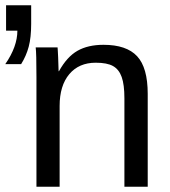

<svg xmlns="http://www.w3.org/2000/svg" viewBox="-21 -708 645 728"><path d="M450.7 0V-335Q450.7 -387.2 440.4 -416Q430.2 -444.8 407.7 -457.5Q385.3 -470.2 341.8 -470.2Q278.3 -470.2 241.7 -426.8Q205.1 -383.3 205.1 -306.2V0H117.2V-415.5Q117.2 -507.8 114.3 -528.3H197.3Q197.8 -525.9 198.2 -515.1Q198.7 -504.4 199.5 -490.5Q200.2 -476.6 201.2 -438H202.6Q232.9 -492.7 272.7 -515.4Q312.5 -538.1 371.6 -538.1Q458.5 -538.1 498.8 -494.9Q539.1 -451.7 539.1 -352.1V0ZM97.2 -617.2Q97.2 -565.9 87.9 -531Q78.6 -496.1 59.1 -464.8H-1Q44.9 -531.2 44.9 -591.8H2V-688H97.2Z"/></svg>

Font: Liberation Sans
Style: Regular
Weight: 400
Designer: Steve Matteson
Foundry: Ascender Corporation
Version: Version 2.00.1